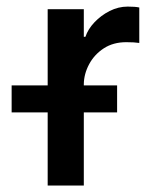

<svg xmlns="http://www.w3.org/2000/svg" viewBox="-20 -574 487 594"><path d="M410.9 -550.8V-441.1Q396 -443.5 370.7 -443.5Q330.3 -443.5 301 -424.4Q271.7 -405.2 255.7 -375.2Q239.7 -345.2 239.3 -313.6V0H127.5V-545.5H239.3V-460.2H244.3Q252.1 -483.7 272.2 -505Q292.3 -526.3 319.2 -540Q346.2 -553.6 375 -553.6Q398.8 -553.6 410.9 -550.8ZM342.3 -309.7V-226.2H16V-309.7Z"/></svg>

Font: Interface Medium
Style: Regular
Weight: 500
Designer: Rasmus Andersson
Foundry: rsms
Version: Version 1.8